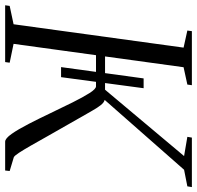

<svg xmlns="http://www.w3.org/2000/svg" viewBox="-38 -754 783 764"><g transform="rotate(90 354.0 -371.5)"><path d="M238.5 -222.5 283.5 -551H322.5L278.5 -222.5ZM535.5 0Q522.5 0 504.2 -26Q486 -52 464.8 -93.2Q443.5 -134.5 421.5 -180.8Q399.5 -227 379 -268.2Q358.5 -309.5 342 -335.5Q325.5 -361.5 315 -361.5H167.5L172 -397.5H328.5L592.5 -712L516 -725L519 -743H716L713 -725L647 -712L347.5 -371.5L363.5 -396.5Q373 -396.5 381.2 -389.5Q389.5 -382.5 399.8 -366.5Q410 -350.5 425 -323.8Q440 -297 462.5 -258Q490 -210.5 512.2 -170.8Q534.5 -131 551.2 -101.8Q568 -72.5 579.5 -55Q591 -37.5 597 -34.5L652 -18L650 0ZM-7.5 0 -5 -18 68 -33.5 161 -710 93 -725 95.5 -743H310.5L308 -725L239 -710L146 -33.5L221 -18L218.5 0Z"/></g></svg>

Font: Merriweather 144pt Light
Style: Italic
Weight: 300
Italic angle: -7.8°
Version: Version 2.101